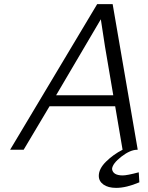

<svg xmlns="http://www.w3.org/2000/svg" viewBox="-20 -723 715 927"><path d="M28.8 0 449.2 -703.1H523.9L645 0H643.1Q608.9 0 565.9 33.4Q522.9 66.9 521 92.8Q524.9 123.5 571.8 124Q593.8 124 649.9 108.9L652.8 157.2Q589.8 184.1 541 184.1Q502 184.1 479.5 168Q457 151.9 457 126Q457 91.8 491.9 57.4Q526.9 22.9 571.8 0L536.1 -210H219.2L94.2 0ZM251 -263.2H526.9L486.8 -499L466.8 -629.9Z"/></svg>

Font: CMU Bright
Style: Oblique
Weight: 500
Italic angle: -12°
Version: Version 0.7.0